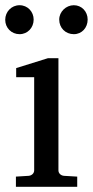

<svg xmlns="http://www.w3.org/2000/svg" viewBox="-27 -716 356 736"><path d="M34 0H269V-39L218 -42C207 -43 197 -51 197 -63V-493H157L35 -455V-420H104V-63C104 -51 94 -43 83 -42L34 -39ZM48 -696C17 -696 -7 -671 -7 -640C-7 -609 17 -585 48 -585C79 -585 102 -610 102 -641C102 -671 79 -696 48 -696ZM256 -696C226 -696 200 -671 200 -641C200 -609 224 -585 256 -585C287 -585 309 -610 309 -641C309 -672 286 -696 256 -696Z"/></svg>

Font: Veleka
Style: Regular
Weight: 400
Designer: Stefan Peev, Context Ltd, 2016; SIL International, 1997-2014.
Foundry: Stefan Peev, Context Ltd, 2016
Version: Version 1.000